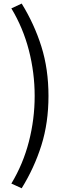

<svg xmlns="http://www.w3.org/2000/svg" viewBox="-20 -838 378 1055"><path d="M99.1 196.5 42.4 170.6Q106.8 63.9 138.7 -59.6Q170.5 -183 170.5 -310.7Q170.5 -438 138.7 -561.6Q106.8 -685.2 42.4 -792L99.1 -818.4Q168.6 -705.9 207.5 -582Q246.4 -458 246.4 -310.7Q246.4 -163.3 207.5 -39.7Q168.6 84 99.1 196.5Z"/></svg>

Font: Shanggu Sans SC VF
Style: Regular
Weight: 250
Designer: GuiWonder
Version: Version 1.021